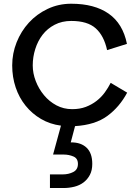

<svg xmlns="http://www.w3.org/2000/svg" viewBox="-20 -652 710 1004"><path d="M241.2 260H307.5Q338.8 260 363.1 247.5Q387.5 235 387.5 205Q387.5 176.2 363.8 166.2Q340 156.2 313.8 156.2H257.5L298.8 5Q241.2 -2.5 194.4 -30Q147.5 -57.5 113.8 -99.4Q80 -141.2 61.9 -195Q43.8 -248.8 43.8 -310Q43.8 -372.5 66.9 -430.6Q90 -488.8 131.2 -533.8Q172.5 -578.8 229.4 -605.6Q286.2 -632.5 352.5 -632.5Q473.8 -632.5 548.1 -580.6Q622.5 -528.8 643.8 -422.5L540 -390Q523.8 -465 480.6 -503.8Q437.5 -542.5 352.5 -542.5Q303.8 -542.5 265.6 -522.5Q227.5 -502.5 202.5 -470Q177.5 -437.5 164.4 -395.6Q151.2 -353.8 151.2 -310Q151.2 -268.8 166.9 -228.1Q182.5 -187.5 210 -154.4Q237.5 -121.2 275 -101.2Q312.5 -81.2 357.5 -81.2Q397.5 -81.2 428.8 -93.1Q460 -105 485 -124.4Q510 -143.8 528.1 -168.8Q546.2 -193.8 558.8 -218.8L645 -167.5Q605 -92.5 541.2 -45.6Q477.5 1.2 372.5 7.5L350 92.5H352.5Q403.8 92.5 433.1 120.6Q462.5 148.8 462.5 205Q462.5 238.8 450 262.5Q437.5 286.2 416.9 301.9Q396.2 317.5 368.8 324.4Q341.2 331.2 312.5 331.2H241.2Z"/></svg>

Font: Abordage
Style: Regular
Weight: 400
Designer: Ange Degheest & Eugénie Bidaut
Foundry: Velvetyne Type Foundry
Version: Version 1.000;FEAKit 1.0